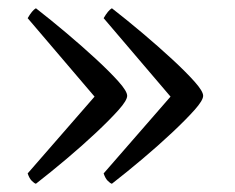

<svg xmlns="http://www.w3.org/2000/svg" viewBox="-20 -492 570 465"><path d="M67 -47Q63 -48 57 -54Q51 -60 47 -72L209 -258L47 -448Q58 -467 67 -472Q103 -444 141.5 -411.5Q180 -379 213 -348.5Q246 -318 267 -294.5Q288 -271 288 -260Q288 -249 267 -225.5Q246 -202 213 -171Q180 -140 141.5 -107.5Q103 -75 67 -47ZM251 -47Q247 -48 241 -54Q235 -60 231 -72L393 -258L231 -448Q242 -467 251 -472Q287 -444 325.5 -411.5Q364 -379 397 -348.5Q430 -318 451 -294.5Q472 -271 472 -260Q472 -249 451 -225.5Q430 -202 397 -171Q364 -140 325.5 -107.5Q287 -75 251 -47Z"/></svg>

Font: Texturina 72pt Light
Style: Regular
Weight: 300
Designer: Guillermo Torres Carreño
Foundry: Omnibus-Type
Version: Version 1.002; ttfautohint (v1.8.3)